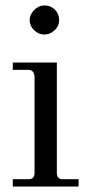

<svg xmlns="http://www.w3.org/2000/svg" viewBox="-20 -686 324 706"><path d="M144 -666Q166 -666 181.5 -651Q197 -636 197.5 -613.5Q198 -591 181 -575Q164 -559 143 -559Q122 -559 105.5 -575Q89 -591 89 -611.5Q89 -632 105.5 -649Q122 -666 144 -666ZM189 -456V-50Q189 -27 211 -27H269V0H27V-27H85Q107 -27 107 -50V-406Q104 -429 85 -429H27V-456Z"/></svg>

Font: GFS Didot
Style: Regular
Weight: 400
Designer: Takis Katsoulidis and George D. Matthiopoulos
Foundry: Takis Katsoulidis and George D. Matthiopoulos
Version: Version 1.0